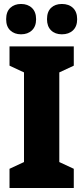

<svg xmlns="http://www.w3.org/2000/svg" viewBox="-20 -948 420 968"><path d="M352 0H28V-97L101 -131V-583L28 -617V-714H352V-617L279 -583V-131L352 -97ZM11 -851Q11 -889 32 -908.5Q53 -928 86 -928Q120 -928 141 -908Q162 -888 162 -851Q162 -815 141 -795Q120 -775 86 -775Q53 -775 32 -794.5Q11 -814 11 -851ZM217 -851Q217 -889 237.5 -908.5Q258 -928 292 -928Q327 -928 348 -908Q369 -888 369 -851Q369 -815 348 -795Q327 -775 292 -775Q258 -775 237.5 -795Q217 -815 217 -851Z"/></svg>

Font: Noto Sans Lao UI Cond Blk
Style: Regular
Weight: 900
Width: 3
Designer: Monotype Design Team
Foundry: Monotype Imaging Inc.
Version: Version 2.000; ttfautohint (v1.8.4.7-5d5b)